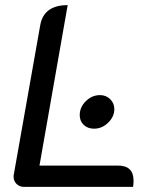

<svg xmlns="http://www.w3.org/2000/svg" viewBox="-20 -729 619 749"><path d="M33 -40Q33 -46 34 -49L137 -631Q151 -709 244 -709L134 -83H441Q501 -83 501 -24Q501 -9 499 0H74Q56 0 44.5 -11.5Q33 -23 33 -40ZM291 -280Q291 -311 315 -334.5Q339 -358 370 -358Q394 -358 410 -342Q426 -326 426 -303Q426 -274 402 -250.5Q378 -227 347 -227Q322 -227 306.5 -242Q291 -257 291 -280Z"/></svg>

Font: K2D
Style: Italic
Weight: 400
Italic angle: -10°
Designer: Katatrad Aksorn Co.,Ltd.
Foundry: Cadson Demak Co.,Ltd.
Version: Version 1.000; ttfautohint (v1.6)